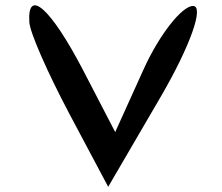

<svg xmlns="http://www.w3.org/2000/svg" viewBox="-20 -694 857 740"><path d="M93 -609C95 -569 163 -415 247 -256L397 26L600 -322C713 -516 768 -671 724 -671C681 -671 594 -560 534 -428L424 -185L300 -424C176 -662 85 -743 93 -609Z"/></svg>

Font: Venom Sans
Style: Regular
Weight: 400
Version: Version 1.001